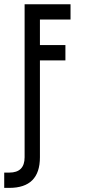

<svg xmlns="http://www.w3.org/2000/svg" viewBox="-69 -704 406 919"><path d="M-48.8 195.3Q-48.8 176.8 -48.8 122.1Q-43 122.1 -24.4 122.1Q48.8 122.1 48.8 48.8Q48.8 -195.3 48.8 -683.6Q103.5 -683.6 268.6 -683.6Q268.6 -665 268.6 -610.4Q232.4 -610.4 122.1 -610.4Q122.1 -580.1 122.1 -488.3Q152.3 -488.3 244.1 -488.3Q244.1 -469.7 244.1 -415Q213.9 -415 122.1 -415Q122.1 -298.8 122.1 48.8Q122.1 195.3 -24.4 195.3Q-32.2 195.3 -48.8 195.3Z"/></svg>

Font: ZAANS 2018
Style: Regular
Weight: 400
Designer: Counter Creatives
Version: Version 1.0 - 24-01-18